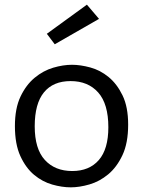

<svg xmlns="http://www.w3.org/2000/svg" viewBox="-20 -791 614 824"><path d="M129 -249Q129 -152 172.5 -104.5Q216 -57 290 -57Q363 -57 404 -104Q445 -151 445 -245Q445 -345 401.5 -394Q358 -443 283 -443Q208 -443 168.5 -394.5Q129 -346 129 -249ZM44 -250Q44 -326 68 -376.5Q92 -427 129 -457.5Q166 -488 208.5 -500.5Q251 -513 289 -513Q325 -513 367.5 -501.5Q410 -490 446 -460.5Q482 -431 506 -381.5Q530 -332 530 -256Q530 -177 505.5 -125Q481 -73 444 -42.5Q407 -12 364 0.5Q321 13 284 13Q246 13 204 1Q162 -11 126.5 -40.5Q91 -70 67.5 -121Q44 -172 44 -250ZM353 -771 405 -710 215 -601 181 -646Z"/></svg>

Font: Actor
Style: Regular
Weight: 400
Designer: Thomas Junold
Foundry: Thomas Junold
Version: Version 1.001